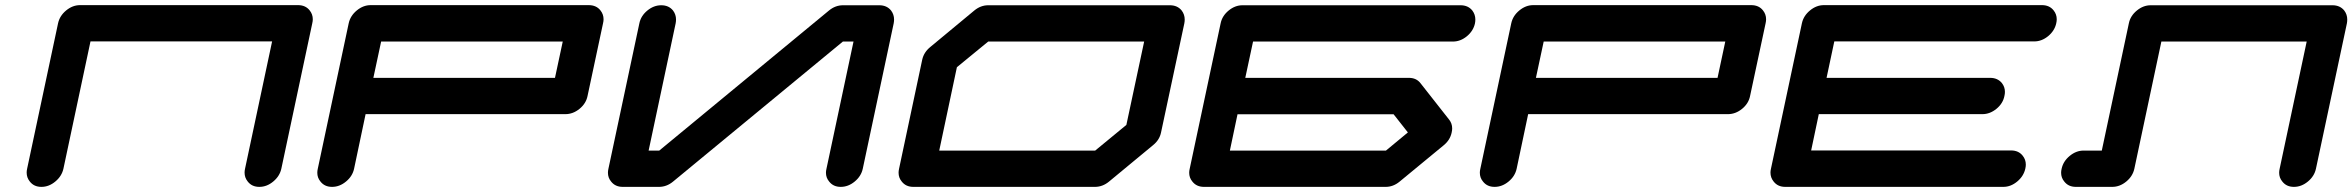

<svg xmlns="http://www.w3.org/2000/svg" viewBox="-20 -729 9177 749"><path d="M1142.6 -709Q1171.9 -709 1188 -688.5Q1200.2 -673.3 1200.2 -653.8Q1200.2 -646.5 1198.2 -638.2L1077.6 -71.3Q1071.3 -42 1046.1 -21Q1021 0 991.7 0Q962.4 0 946.3 -21Q934.1 -36.1 934.1 -55.7Q934.1 -63 936 -71.3L1041.5 -567.4H333L227.5 -71.3Q221.2 -42 196 -21Q170.9 0 141.6 0Q112.3 0 96.2 -21Q84 -36.1 84 -55.7Q84 -63 85.9 -71.3L206.5 -638.2Q212.9 -667.5 238 -688.2Q263.2 -709 292.5 -709Z M2145 -425.3 2175.3 -566.9H1466.8L1436.5 -425.3ZM2272 -354.5Q2266.1 -325.2 2240.7 -304.4Q2215.3 -283.7 2185.5 -283.7H1406.2L1361.3 -70.8Q1355 -41.5 1329.8 -20.8Q1304.7 0 1275.4 0Q1246.1 0 1230 -21Q1217.8 -35.6 1217.8 -55.2Q1217.8 -62.5 1219.7 -70.8L1340.3 -638.2Q1346.7 -667.5 1371.8 -688.2Q1397 -709 1426.3 -709H2276.4Q2306.2 -709 2322.3 -688.5Q2334.5 -673.3 2334.5 -653.8Q2334.5 -646.5 2332.5 -638.2Z M3466.3 -637.7 3345.7 -70.8Q3339.4 -41.5 3314.2 -20.8Q3289.1 0 3259.8 0Q3230.5 0 3214.4 -21Q3202.1 -35.6 3202.1 -55.2Q3202.1 -62.5 3204.1 -70.8L3309.6 -566.9H3268.1L2605.5 -20.5Q2580.6 0 2550.8 0H2409.2Q2379.9 0 2363.8 -21Q2351.6 -35.6 2351.6 -55.2Q2351.6 -62.5 2353.5 -70.8L2474.1 -637.7Q2480 -667 2505.1 -687.7Q2530.3 -708.5 2559.6 -708.5Q2588.9 -708.5 2605.5 -688Q2617.2 -672.4 2617.2 -652.8Q2617.2 -645.5 2615.7 -637.7L2510.3 -141.6H2551.8L3213.9 -688Q3238.8 -708.5 3268.6 -708.5H3410.2Q3439.5 -708.5 3456.1 -688Q3467.8 -672.4 3467.8 -652.8Q3467.8 -645.5 3466.3 -637.7Z M4374 -241.7 4443.4 -566.9H3835L3712.9 -466.8L3644 -141.6H4252.4ZM4543.9 -708.5Q4573.2 -708.5 4589.8 -688Q4601.6 -672.4 4601.6 -652.8Q4601.6 -645.5 4600.1 -637.7L4509.3 -212.4Q4503.4 -183.1 4478 -162.6L4306.2 -20.5Q4281.2 0 4251.5 0H3543Q3513.7 0 3497.6 -21Q3485.4 -35.6 3485.4 -55.2Q3485.4 -62.5 3487.3 -70.8L3577.6 -496.1Q3584 -525.4 3609.4 -545.9L3780.8 -688Q3805.7 -708.5 3835 -708.5Z M5386.7 -141.6 5472.2 -212.4 5416.5 -283.2H4807.6L4777.8 -141.6ZM5521.5 -404.3 5632.8 -262.7Q5645 -247.6 5645 -228Q5645 -220.7 5643.1 -212.4Q5637.2 -183.1 5612.3 -162.6L5439.9 -20.5Q5415 0 5385.7 0H4676.8Q4647.5 0 4631.3 -21Q4619.1 -35.6 4619.1 -55.2Q4619.1 -62.5 4621.1 -70.8L4741.7 -637.7Q4747.6 -667 4772.7 -687.7Q4797.9 -708.5 4827.1 -708.5H5677.7Q5707 -708.5 5723.6 -688Q5735.4 -672.4 5735.4 -652.8Q5735.4 -645.5 5733.9 -637.7Q5727.5 -608.4 5702.4 -587.6Q5677.2 -566.9 5647.9 -566.9H4868.2L4837.9 -425.3H5476.1Q5505.4 -425.3 5521.5 -404.3Z M6680.2 -425.3 6710.4 -566.9H6002L5971.7 -425.3ZM6807.1 -354.5Q6801.3 -325.2 6775.9 -304.4Q6750.5 -283.7 6720.7 -283.7H5941.4L5896.5 -70.8Q5890.1 -41.5 5865 -20.8Q5839.8 0 5810.5 0Q5781.2 0 5765.1 -21Q5752.9 -35.6 5752.9 -55.2Q5752.9 -62.5 5754.9 -70.8L5875.5 -638.2Q5881.8 -667.5 5907 -688.2Q5932.1 -709 5961.4 -709H6811.5Q6841.3 -709 6857.4 -688.5Q6869.6 -673.3 6869.6 -653.8Q6869.6 -646.5 6867.7 -638.2Z M7825.2 -142.1Q7854.5 -142.1 7870.6 -121.6Q7882.8 -106.4 7882.8 -86.9Q7882.8 -79.6 7880.9 -71.3Q7874.5 -42 7849.4 -21Q7824.2 0 7794.9 0H6944.3Q6915 0 6898.9 -21Q6886.7 -36.1 6886.7 -55.7Q6886.7 -63 6888.7 -71.3L7009.3 -638.2Q7015.6 -667.5 7040.8 -688.2Q7065.9 -709 7095.2 -709H7945.8Q7975.1 -709 7991.2 -688.5Q8003.4 -673.3 8003.4 -653.8Q8003.4 -646.5 8001.5 -638.2Q7995.1 -608.9 7970 -588.1Q7944.8 -567.4 7915.5 -567.4H7135.7L7105.5 -425.3H7743.7Q7772.9 -425.3 7789.6 -404.8Q7801.3 -389.6 7801.3 -370.6Q7801.3 -362.8 7799.3 -354.5Q7793.5 -325.2 7768.1 -304.4Q7742.7 -283.7 7713.4 -283.7H7075.2L7045.4 -142.1Z M9079.1 -708.5Q9108.4 -708.5 9125 -688Q9136.7 -672.4 9136.7 -652.8Q9136.7 -645.5 9135.3 -637.7L9014.6 -70.8Q9008.3 -41.5 8983.2 -20.8Q8958 0 8928.7 0Q8899.4 0 8883.3 -21Q8871.1 -35.6 8871.1 -55.2Q8871.1 -62.5 8873 -70.8L8978.5 -566.9H8411.6L8306.2 -70.8Q8299.8 -41.5 8274.7 -20.8Q8249.5 0 8219.7 0H8078.1Q8048.8 0 8032.7 -21Q8020.5 -35.6 8020.5 -55.2Q8020.5 -62.5 8022.5 -70.8Q8028.8 -100.1 8054 -120.8Q8079.1 -141.6 8108.4 -141.6H8179.2L8284.7 -637.7Q8290.5 -667 8315.7 -687.7Q8340.8 -708.5 8370.1 -708.5Z"/></svg>

Font: Robtronika
Style: Italic
Weight: 400
Italic angle: -12°
Designer: GGBot
Version: 1.00